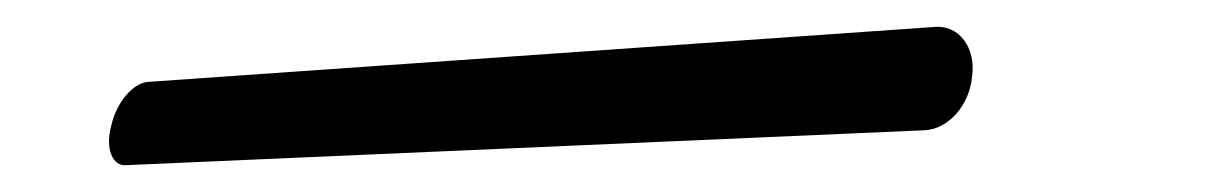

<svg xmlns="http://www.w3.org/2000/svg" viewBox="-20 25 905 143"><path d="M90 86C79 87 67 101 63 118C58 136 64 149 74 148L669 122C686 121 702 104 704 82C707 60 694 44 677 45Z"/></svg>

Font: Hi. Perspective
Style: Perspective
Weight: 400
Designer: Mew Too, Robert Jablonski
Foundry: Cannot Into Space Fonts
Version: Version 1.996